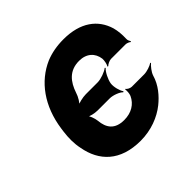

<svg xmlns="http://www.w3.org/2000/svg" viewBox="-142 -680 832 832"><g transform="rotate(-45 274.5 -264.0)"><path d="M235 -215H309C329 -215 360 -203 369 -192L373 -195C364 -206 355 -238 358 -258C361 -278 377 -310 390 -321L387 -324C374 -313 341 -301 321 -301H248C230 -301 199 -294 187 -286L190 -282C202 -291 218 -317 223 -335C240 -386 270 -424 330 -424C375 -424 403 -398 408 -359C409 -349 405 -326 399 -320L403 -318C408 -324 424 -332 434 -332H523C531 -332 542 -327 546 -323L549 -326C546 -330 541 -339 542 -347C543 -372 541 -396 535 -418C513 -491 452 -538 348 -538C307 -538 271 -531 239 -518C149 -479 85 -392 68 -271L66 -257C61 -220 61 -185 68 -153C85 -57 149 10 274 10C339 10 396 -13 436 -45C467 -70 499 -106 512 -152C517 -168 534 -189 544 -197L542 -200C531 -192 505 -183 488 -183H412C403 -183 389 -190 387 -196L383 -194C386 -188 384 -168 380 -159C364 -124 331 -104 287 -104C230 -104 208 -136 204 -183C202 -200 193 -225 184 -232L181 -229C190 -221 217 -215 235 -215Z"/></g></svg>

Font: Asimov
Style: EdgeIt
Weight: 500
Designer: Google
Version: Version 2.000980: 2014